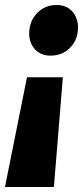

<svg xmlns="http://www.w3.org/2000/svg" viewBox="-75 -536 330 763"><path d="M126 -314.9Q86.9 -314.9 64 -340.1Q41 -365.2 41 -402.8Q41 -450.7 72 -483.4Q103 -516.1 149.9 -516.1Q189.5 -516.1 212.2 -490.5Q234.9 -464.8 234.9 -426.8Q234.9 -378.4 203.9 -346.7Q172.9 -314.9 126 -314.9ZM174.8 -229 139.2 207H-55.2L32.2 -229Z"/></svg>

Font: Fira Sans Compressed Heavy
Style: Italic
Weight: 900
Width: 3
Italic angle: -8°
Designer: Carrois Corporate & Edenspiekermann AG
Foundry: Carrois Corporate GbR & Edenspiekermann AG
Version: Version 4.203;PS 004.203;hotconv 1.0.88;makeotf.lib2.5.64775